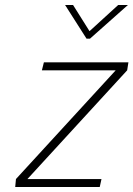

<svg xmlns="http://www.w3.org/2000/svg" viewBox="-20 -750 535 770"><path d="M444 -468 44 -32 41 0H380L387 -32H90L490 -468L495 -500H156L148 -468ZM493 -730H454L339 -625L273 -730H241L327 -595H341Z"/></svg>

Font: RazerF5 Thin
Style: Italic
Weight: 250
Foundry: Razer Inc.
Version: Version 2